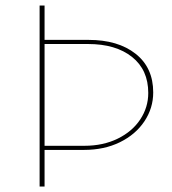

<svg xmlns="http://www.w3.org/2000/svg" viewBox="-20 -678 627 698"><path d="M537 -342Q537 -285 505 -237Q473 -189 416 -161Q359 -133 285 -133H142V0H124V-658H142V-533H302Q409 -533 473 -482.5Q537 -432 537 -342ZM519 -340Q519 -424 460 -471Q401 -518 300 -518H142V-148H287Q355 -148 408 -174Q461 -200 490 -244Q519 -288 519 -340Z"/></svg>

Font: Ysabeau Thin
Style: Regular
Weight: 200
Designer: Christian Thalmann (Catharsis Fonts)
Version: Version 0.003